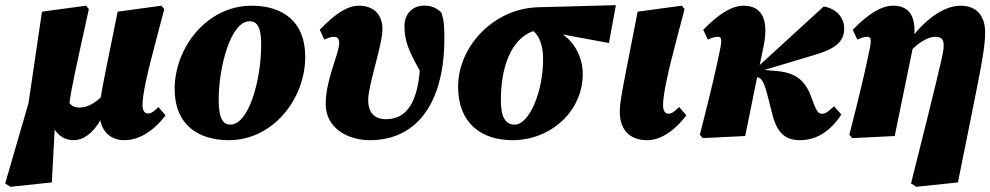

<svg xmlns="http://www.w3.org/2000/svg" viewBox="-46 -525 3822 741"><path d="M434 16C487 16 544 -15 593 -80L565 -112C550 -96 538 -87 525 -87C511 -87 504 -100 504 -119C504 -162 522 -241 557 -372L588 -490L577 -503L408 -480L369 -287C355 -218 347 -177 343 -149C314 -122 287 -110 260 -110C243 -110 231 -116 222 -127C230 -189 248 -267 297 -490L286 -503L116 -480L64 -127L-26 183L-6 196L154 179L165 -25C180 -1 205 16 239 16C270 16 310 -5 341 -61C351 -12 385 16 434 16Z M837 16C1007 16 1132 -142 1132 -306C1132 -445 1042 -503 925 -503C754 -503 628 -343 628 -181C628 -43 720 16 837 16ZM843 -44C818 -44 798 -62 798 -139C798 -269 845 -443 917 -443C944 -443 962 -424 962 -354C962 -212 913 -44 843 -44Z M1381 16C1575 16 1669 -145 1669 -375C1669 -427 1667 -447 1658 -475C1646 -490 1623 -502 1600 -503C1550 -507 1515 -475 1515 -424C1515 -367 1531 -330 1574 -252C1564 -131 1524 -65 1444 -65C1400 -65 1375 -89 1375 -139C1375 -199 1430 -350 1430 -413C1430 -469 1396 -503 1339 -503C1296 -503 1249 -474 1188 -410L1206 -372C1218 -378 1233 -383 1241 -383C1257 -383 1263 -376 1263 -358C1263 -318 1211 -218 1211 -124C1211 -29 1298 16 1381 16Z M1932 16C2080 16 2203 -96 2203 -239C2203 -297 2177 -357 2126 -392L2304 -359L2331 -505L2030 -497C1859 -492 1722 -346 1722 -190C1722 -51 1810 16 1932 16ZM1887 -139C1887 -254 1920 -372 2012 -405C2034 -389 2050 -350 2050 -297C2050 -165 1994 -44 1941 -44C1903 -44 1887 -76 1887 -139Z M2452 16C2498 16 2552 -13 2603 -80L2575 -112C2557 -94 2545 -86 2535 -86C2520 -86 2513 -99 2513 -119C2513 -161 2531 -243 2565 -372L2596 -490L2585 -503L2415 -480L2376 -281C2350 -149 2346 -122 2346 -94C2346 -24 2384 16 2452 16Z M2655 -5 2666 8 2830 0 2876 -227C2895 -225 2904 -205 2919 -146L2935 -83C2954 -9 2987 16 3042 16C3107 16 3161 -21 3201 -83L3173 -115C3151 -94 3139 -86 3127 -86C3114 -86 3107 -92 3095 -124L3084 -153C3061 -215 3024 -245 2950 -251L2904 -255L3098 -313C3183 -338 3212 -367 3212 -415C3212 -458 3181 -492 3133 -500L2886 -274L2901 -347C2922 -450 2894 -503 2824 -503C2781 -503 2731 -475 2668 -410L2686 -372C2700 -379 2713 -383 2724 -383C2738 -383 2741 -374 2734 -339C2718 -260 2702 -189 2655 -5Z M3232 -5 3243 8 3407 0 3476 -336C3508 -367 3540 -383 3564 -383C3587 -383 3596 -372 3596 -351C3596 -327 3591 -304 3532 -65L3470 183L3490 196L3651 179L3700 -64C3746 -291 3756 -349 3756 -400C3756 -465 3722 -503 3661 -503C3608 -503 3542 -465 3483 -393C3487 -466 3460 -503 3401 -503C3358 -503 3308 -475 3245 -410L3263 -372C3277 -379 3290 -383 3301 -383C3315 -383 3318 -374 3311 -339C3295 -260 3279 -189 3232 -5Z"/></svg>

Font: Source Serif Pro Black
Style: Italic
Weight: 900
Italic angle: -12°
Designer: Frank Grießhammer
Foundry: Adobe Systems Incorporated
Version: Version 3.001;hotconv 1.0.111;makeotfexe 2.5.65597